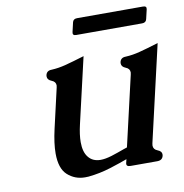

<svg xmlns="http://www.w3.org/2000/svg" viewBox="-78 -741 804 840"><g transform="rotate(-10 323.5 -321.0)"><path d="M319.3 -667.5H612.3Q629.4 -667.5 626 -652.8L616.2 -610.8Q612.8 -595.7 595.7 -595.7H302.7Q285.6 -595.7 289.1 -610.8L298.8 -652.8Q302.2 -667.5 319.3 -667.5ZM548.8 -71.3Q547.9 -65.9 547.4 -61.5Q547.4 -43.9 565.4 -37.1Q584.5 -29.8 584 -15.6Q584 -13.2 583.5 -10.3Q579.1 9.8 556.2 9.8H437.5Q417 9.8 420.9 -6.3L424.8 -22.5Q414.6 -18.6 391.6 -10.7Q368.7 -2.9 348.6 3.4Q298.8 19 248.5 23.9Q240.7 24.4 233.4 24.4Q188 24.4 155.3 -5.4Q124 -34.2 124 -100.6Q124 -145.5 138.2 -207.5L178.7 -383.8Q179.7 -388.7 180.2 -393.1Q180.2 -410.2 162.1 -417Q143.6 -424.3 143.6 -439Q143.6 -441.9 144 -444.8Q148.4 -464.8 170.9 -464.8Q201.7 -466.3 233.4 -474.6Q265.6 -482.9 318.4 -499L251 -207.5Q240.7 -163.1 240.7 -130.4Q240.7 -86.4 259.3 -63.5Q278.3 -39.1 313.5 -39.1Q334.5 -39.1 363.3 -47.9Q373 -50.8 391.1 -57.1Q409.2 -63.5 421.4 -67.9Q424.3 -68.8 430.2 -70.8L436 -72.8L507.8 -383.8Q508.8 -388.7 509.3 -393.1Q509.3 -410.2 491.2 -417Q472.7 -424.3 472.7 -439Q472.7 -441.9 473.1 -444.8Q477.5 -464.8 500 -464.8Q530.8 -466.3 562.5 -474.6Q594.7 -482.9 647.5 -499Z"/></g></svg>

Font: Caudex
Style: Bold
Weight: 700
Italic angle: -13°
Version: Version 1.04